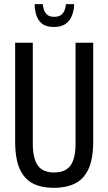

<svg xmlns="http://www.w3.org/2000/svg" viewBox="-20 -893 522 925"><path d="M239 12Q182 12 140.5 -8Q99 -28 76 -77Q53 -126 53 -213V-687H138V-202Q138 -129 162.5 -95.5Q187 -62 240 -62Q295 -62 319.5 -95.5Q344 -129 344 -202V-687H429V-213Q429 -126 405.5 -77Q382 -28 339.5 -8Q297 12 239 12ZM239 -763Q202 -763 182 -779.5Q162 -796 154.5 -821.5Q147 -847 147 -873H186Q187 -861 191.5 -846.5Q196 -832 207.5 -822Q219 -812 241 -812Q265 -812 276.5 -822.5Q288 -833 292.5 -847.5Q297 -862 298 -873H337Q337 -847 328 -821.5Q319 -796 298 -779.5Q277 -763 239 -763Z"/></svg>

Font: Archivo ExtraCondensed
Style: Regular
Weight: 400
Width: 2
Designer: Hector Gatti
Foundry: Omnibus-Type
Version: Version 2.001